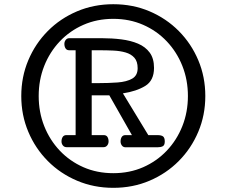

<svg xmlns="http://www.w3.org/2000/svg" viewBox="-20 -878 1082 916"><path d="M520.5 18.1Q427.7 18.1 347.7 -15.9Q267.6 -49.8 208 -109.9Q148.4 -169.9 115 -249.3Q81.5 -328.6 81.5 -419.9Q81.5 -511.2 115 -590.6Q148.4 -669.9 208 -730Q267.6 -790 347.7 -824Q427.7 -857.9 520.5 -857.9Q613.8 -857.9 693.6 -824Q773.4 -790 833 -730Q892.6 -669.9 926 -590.6Q959.5 -511.2 959.5 -419.9Q959.5 -328.6 926 -249.3Q892.6 -169.9 833 -109.9Q773.4 -49.8 693.6 -15.9Q613.8 18.1 520.5 18.1ZM520.5 -51.8Q598.1 -51.8 663.1 -80.3Q728 -108.9 775.9 -159.4Q823.7 -210 850.1 -276.6Q876.5 -343.3 876.5 -419.9Q876.5 -496.6 850.1 -563.2Q823.7 -629.9 775.9 -680.4Q728 -731 663.1 -759.5Q598.1 -788.1 520.5 -788.1Q442.9 -788.1 377.9 -759.5Q313 -731 265.1 -680.4Q217.3 -629.9 190.9 -563.2Q164.6 -496.6 164.6 -419.9Q164.6 -343.3 190.9 -276.6Q217.3 -210 265.1 -159.4Q313 -108.9 377.9 -80.3Q442.9 -51.8 520.5 -51.8ZM731 -175.3H579.1Q567.9 -175.3 561.5 -183.8Q555.2 -192.4 555.2 -203.1Q555.2 -215.8 560.8 -224.6Q566.4 -233.4 578.6 -233.4H609.4L501.5 -423.3H417.5V-233.4H474.6Q487.3 -233.4 492.7 -224.6Q498 -215.8 498 -203.1Q498 -192.4 491.5 -184.1Q484.9 -175.8 473.6 -175.8H297.9Q286.6 -175.8 280 -184.1Q273.4 -192.4 273.4 -203.1Q273.4 -215.8 279.1 -224.6Q284.7 -233.4 296.9 -233.4H340.8V-638.2H310.5Q298.3 -638.2 292.7 -647.2Q287.1 -656.2 287.1 -668.5Q287.1 -679.2 293.5 -687.5Q299.8 -695.8 311 -695.8H465.8Q514.2 -695.8 558.8 -690.2Q603.5 -684.6 638.7 -669.7Q673.8 -654.8 694.3 -627Q714.8 -599.1 714.8 -554.2Q714.8 -493.7 672.9 -468Q630.9 -442.4 566.4 -432.6L687.5 -233.4H730.5Q750.5 -233.4 758.3 -226.8Q766.1 -220.2 766.1 -203.1Q766.1 -185.1 756.3 -180.2Q746.6 -175.3 731 -175.3ZM417.5 -481.4H448.2Q498 -481.4 541 -484.6Q584 -487.8 610.4 -502.7Q636.7 -517.6 636.7 -552.7Q636.7 -585 621.1 -602.5Q605.5 -620.1 579.1 -627.7Q552.7 -635.3 520.8 -636.7Q488.8 -638.2 455.6 -638.2H417.5Z"/></svg>

Font: Cutive
Style: Regular
Weight: 400
Version: Version 1.100; ttfautohint (v1.8.4.7-5d5b)